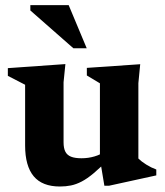

<svg xmlns="http://www.w3.org/2000/svg" viewBox="-20 -700 630 734"><path d="M223 -156Q223 -133.5 229.8 -120.2Q236.5 -107 251.5 -101Q266.5 -95 291.5 -95Q317.5 -95 341.2 -102Q365 -109 380.5 -121L398.5 -94.5Q364.5 -60 339 -38.5Q313.5 -17 292.2 -6Q271 5 251.2 9Q231.5 13 209 13Q141.5 13 108.8 -26.2Q76 -65.5 76 -144V-376L10 -410V-439.5L230 -455L223 -385.5ZM379 10 362 -92V-381.5L312 -411.5V-440.5L516 -454.5L509 -382V-94Q514.5 -88.5 522.2 -82.5Q530 -76.5 539.2 -70.8Q548.5 -65 558.2 -60.2Q568 -55.5 577.5 -52V-29.5L397 10ZM311.5 -515.5H260.5L96 -660V-680.5H242.5Z"/></svg>

Font: Newsreader 16pt 16pt
Style: Bold
Weight: 700
Version: Version 1.003